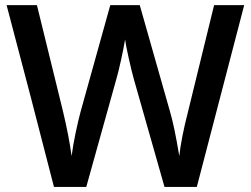

<svg xmlns="http://www.w3.org/2000/svg" viewBox="-20 -734 986 754"><path d="M752.9 0H626L504.9 -425.8Q497.1 -453.6 485.4 -506.1Q473.6 -558.6 471.2 -579.1Q466.3 -547.9 455.3 -498Q444.3 -448.2 437 -423.8L318.8 0H191.9L99.6 -357.4L5.9 -713.9H125L227.1 -297.9Q251 -197.8 261.2 -121.1Q266.6 -162.6 277.3 -213.9Q288.1 -265.1 296.9 -296.9L413.1 -713.9H528.8L647.9 -294.9Q665 -236.8 684.1 -121.1Q691.4 -190.9 719.2 -298.8L820.8 -713.9H939Z"/></svg>

Font: f41525491657056   
Style: Regular
Weight: 600
Foundry: Ascender Corporation
Version: Version 1.10